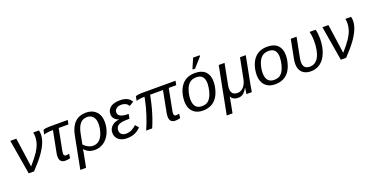

<svg xmlns="http://www.w3.org/2000/svg" viewBox="-31 -1650 5328 2755"><g transform="rotate(-20 2633.0 -272.5)"><path d="M203.6 -81.1Q290.5 -180.7 329.6 -240Q368.7 -299.3 387 -354.2Q405.3 -409.2 405.3 -469.7Q405.3 -498.5 398.4 -528.3H484.9Q493.7 -503.4 493.7 -470.2Q493.7 -404.8 464.4 -335.2Q435.1 -265.6 380.9 -189.9Q326.7 -114.3 219.2 0H137.2L48.3 -528.3H140.1Z M663.1 -464.4Q623.5 -464.4 586.9 -458.7Q550.3 -453.1 536.6 -446.3L549.8 -514.2Q563 -520 589.1 -524.2Q615.2 -528.3 642.1 -528.3H925.3L912.6 -464.4H764.2L699.2 -129.9Q695.8 -112.8 695.8 -99.1Q695.8 -59.1 731 -59.1Q748 -59.1 777.3 -66.4L770 -1Q729.5 9.8 694.8 9.8Q606.9 9.8 606.9 -84.5Q606.9 -110.4 611.8 -132.3L676.3 -464.4Z M1206.1 -538.1Q1302.2 -538.1 1359.1 -478.8Q1416 -419.4 1416 -318.8Q1416 -231.4 1381.3 -153.8Q1346.7 -76.2 1284.7 -33.2Q1222.7 9.8 1146.5 9.8Q1098.1 9.8 1059.8 -6.6Q1021.5 -22.9 989.3 -60.1H987.3L978 0L937.5 207.5H849.6L944.8 -283.7Q993.7 -538.1 1206.1 -538.1ZM1198.2 -473.1Q1132.3 -473.1 1091.8 -425.8Q1051.3 -378.4 1032.7 -281.7L1002.4 -127Q1026.4 -96.2 1065.9 -75.7Q1105.5 -55.2 1142.6 -55.2Q1197.8 -55.2 1237.3 -89.1Q1276.9 -123 1299.6 -191.2Q1322.3 -259.3 1322.3 -321.3Q1322.3 -395.5 1289.3 -434.3Q1256.3 -473.1 1198.2 -473.1Z M1642.6 -56.6Q1694.3 -56.6 1733.6 -76.2Q1772.9 -95.7 1807.1 -128.9L1850.1 -77.6Q1804.2 -31.7 1753.9 -11Q1703.6 9.8 1636.7 9.8Q1556.2 9.8 1509.8 -29.8Q1463.4 -69.3 1463.4 -135.7Q1463.4 -195.8 1506.6 -235.8Q1549.8 -275.9 1620.1 -282.7L1620.6 -283.7Q1577.6 -295.9 1553 -325.2Q1528.3 -354.5 1528.3 -393.6Q1528.3 -461.9 1579.1 -499.8Q1629.9 -537.6 1722.7 -537.6Q1788.6 -537.6 1830.6 -517.3Q1872.6 -497.1 1897.9 -454.1L1832 -413.1Q1812 -443.8 1784.9 -457.5Q1757.8 -471.2 1721.2 -471.2Q1672.9 -471.2 1644.8 -448.7Q1616.7 -426.3 1616.7 -388.7Q1616.7 -310.5 1776.9 -310.5L1763.7 -241.7Q1671.4 -241.7 1631.6 -231Q1591.8 -220.2 1573 -196.8Q1554.2 -173.3 1554.2 -137.2Q1554.2 -100.6 1579.3 -78.6Q1604.5 -56.6 1642.6 -56.6Z M2376.5 -99.1Q2376.5 -59.1 2411.6 -59.1Q2428.7 -59.1 2458 -66.4L2450.7 -1Q2410.2 9.8 2375.5 9.8Q2287.6 9.8 2287.6 -84.5Q2287.6 -104.5 2292.5 -132.3L2356.4 -464.4H2160.2Q2138.2 -350.1 2116.5 -271Q2094.7 -191.9 2071 -124Q2047.4 -56.2 2022.5 0H1930.7Q1974.1 -96.7 2011 -211.2Q2047.9 -325.7 2066.9 -425.3L2074.2 -464.4Q2034.7 -464.4 1998 -458.7Q1961.4 -453.1 1947.8 -446.3L1960.9 -514.2Q1974.1 -520 2000.2 -524.2Q2026.4 -528.3 2053.2 -528.3H2571.3L2558.6 -464.4H2444.3L2379.9 -129.9Q2376.5 -112.8 2376.5 -99.1Z M3080.6 -333.5Q3080.6 -270 3061 -201.4Q3041.5 -132.8 3005.1 -85.2Q2968.8 -37.6 2916 -13.9Q2863.3 9.8 2795.9 9.8Q2700.2 9.8 2644.5 -47.9Q2588.9 -105.5 2588.9 -204.6Q2590.8 -304.2 2625 -381.3Q2659.2 -458.5 2719.7 -498Q2780.3 -537.6 2869.6 -537.6Q2972.2 -537.6 3026.4 -484.1Q3080.6 -430.7 3080.6 -333.5ZM2989.7 -333.5Q2989.7 -473.1 2868.7 -473.1Q2802.7 -473.1 2762.9 -439.2Q2723.1 -405.3 2701.2 -336.4Q2679.2 -267.6 2679.2 -203.1Q2679.2 -130.9 2710.4 -93Q2741.7 -55.2 2801.3 -55.2Q2851.6 -55.2 2882.1 -72Q2912.6 -88.9 2935.5 -124.8Q2958.5 -160.6 2972.9 -216.3Q2987.3 -272 2989.7 -333.5ZM2857.4 -594.7 2860.4 -610.8 2921.9 -753.4H3022.9L3019.5 -735.4L2894 -594.7Z M3461.9 0 3463.9 -14.2Q3472.7 -80.6 3475.1 -92.8H3473.1Q3440.9 -35.2 3409.4 -12.7Q3377.9 9.8 3335 9.8Q3293.9 9.8 3265.4 -6.6Q3236.8 -22.9 3226.6 -49.8H3224.6Q3223.6 -38.1 3221.7 -26.6Q3219.7 -15.1 3179.7 191.9H3091.3L3231 -528.3H3319.8L3258.8 -213.9Q3252.9 -184.1 3252.9 -157.7Q3252.9 -59.1 3350.1 -59.1Q3403.8 -59.1 3443.4 -103.3Q3482.9 -147.5 3497.1 -227.1L3555.7 -528.3H3644L3563.5 -113.8Q3552.7 -61.5 3543.9 0Z M4184.6 -333.5Q4184.6 -270 4165 -201.4Q4145.5 -132.8 4109.1 -85.2Q4072.8 -37.6 4020 -13.9Q3967.3 9.8 3899.9 9.8Q3804.2 9.8 3748.5 -47.9Q3692.9 -105.5 3692.9 -204.6Q3694.8 -304.2 3729 -381.3Q3763.2 -458.5 3823.7 -498Q3884.3 -537.6 3973.6 -537.6Q4076.2 -537.6 4130.4 -484.1Q4184.6 -430.7 4184.6 -333.5ZM4093.8 -333.5Q4093.8 -473.1 3972.7 -473.1Q3906.7 -473.1 3866.9 -439.2Q3827.1 -405.3 3805.2 -336.4Q3783.2 -267.6 3783.2 -203.1Q3783.2 -130.9 3814.5 -93Q3845.7 -55.2 3905.3 -55.2Q3955.6 -55.2 3986.1 -72Q4016.6 -88.9 4039.6 -124.8Q4062.5 -160.6 4076.9 -216.3Q4091.3 -272 4093.8 -333.5Z M4419.4 -528.3 4360.4 -225.1Q4353.5 -189.5 4353.5 -162.1Q4353.5 -58.1 4453.6 -58.1Q4542 -58.1 4588.9 -144.8Q4635.7 -231.4 4635.7 -388.2Q4635.7 -456.1 4619.1 -528.3H4710.9Q4727.1 -466.3 4727.1 -390.1Q4727.1 -272 4691.9 -179Q4656.7 -85.9 4593.5 -38.1Q4530.3 9.8 4445.3 9.8Q4361.8 9.8 4314.5 -35.6Q4267.1 -81.1 4267.1 -165.5Q4267.1 -198.7 4274.9 -239.7L4331.1 -528.3Z M4969.7 -81.1Q5056.6 -180.7 5095.7 -240Q5134.8 -299.3 5153.1 -354.2Q5171.4 -409.2 5171.4 -469.7Q5171.4 -498.5 5164.6 -528.3H5251Q5259.8 -503.4 5259.8 -470.2Q5259.8 -404.8 5230.5 -335.2Q5201.2 -265.6 5147 -189.9Q5092.8 -114.3 4985.4 0H4903.3L4814.5 -528.3H4906.2Z"/></g></svg>

Font: Liberation Sans
Style: Italic
Weight: 400
Italic angle: -12°
Designer: Steve Matteson
Foundry: Ascender Corporation
Version: Version 2.1.5